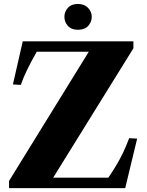

<svg xmlns="http://www.w3.org/2000/svg" viewBox="-20 -976 762 996"><path d="M27 0V-37.5L440.5 -707.5H170.5Q109.5 -600.5 88 -535.5L47 -538L98 -761.5H672V-725.5L256 -54.5H542Q567.5 -91.5 586 -123Q604.5 -154.5 619.8 -187Q635 -219.5 650 -259L691.5 -257L629.5 0ZM384 -821.5Q350 -821.5 332 -842Q314 -862.5 314 -888.5Q314 -915 332.2 -935.2Q350.5 -955.5 384 -955.5Q417.5 -955.5 436.8 -935.2Q456 -915 456 -888.5Q456 -862.5 437.8 -842Q419.5 -821.5 384 -821.5Z"/></svg>

Font: Libre Caslon Text
Style: Bold
Weight: 700
Designer: Pablo Impallari, Rodrigo Fuenzalida, Katja Schimmel
Foundry: Pablo Impallari, Rodrigo Fuenzalida
Version: Version 2.000